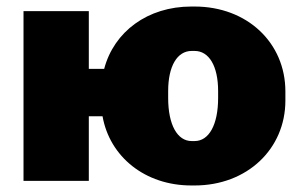

<svg xmlns="http://www.w3.org/2000/svg" viewBox="-20 -554 921 588"><path d="M566 14H576C737 14 854 -98 854 -246V-274C854 -423 737 -534 576 -534H566C432 -534 329 -457 299 -343H252V-520H52V0H252V-198H294C316 -74 424 14 566 14ZM567 -122C523 -122 495 -172 495 -254V-275C495 -352 523 -398 567 -398H576C620 -398 648 -352 648 -275V-254C648 -172 620 -122 576 -122Z"/></svg>

Font: Fixel Display Black
Style: Regular
Weight: 900
Designer: AlfaBravo + MacPaw
Foundry: Kyrylo Tkachov, Marchela Mozhyna, Serhii Makarenko, Maria Weinstein, Zakhar Kryvoshyya
Version: Version 1.211